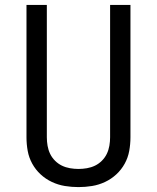

<svg xmlns="http://www.w3.org/2000/svg" viewBox="-20 -755 640 783"><path d="M300 8Q272 8 244.5 3.5Q217 -1 191.5 -13Q166 -25 145.5 -44Q125 -63 111.5 -87.5Q98 -112 93 -139.5Q88 -167 88 -195V-735H171V-195Q171 -178 174 -160.5Q177 -143 184.5 -127.5Q192 -112 204.5 -99.5Q217 -87 232.5 -79.5Q248 -72 265.5 -69Q283 -66 300 -66Q317 -66 334.5 -69Q352 -72 367.5 -79.5Q383 -87 395.5 -99.5Q408 -112 415.5 -127.5Q423 -143 426 -160.5Q429 -178 429 -195V-735H512V-195Q512 -167 507 -139.5Q502 -112 488.5 -87.5Q475 -63 454.5 -44Q434 -25 408.5 -13Q383 -1 355.5 3.5Q328 8 300 8Z"/></svg>

Font: Iosevka Mono
Style: Regular
Weight: 400
Designer: Belleve Invis
Foundry: Belleve Invis
Version: Version 11.1.1